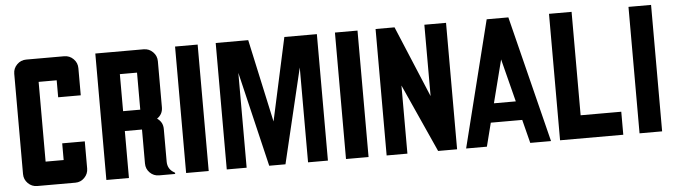

<svg xmlns="http://www.w3.org/2000/svg" viewBox="-45 -859 3635 1034"><g transform="rotate(-5 1773.0 -342.0)"><path d="M48.8 -70.8V-612.8Q48.8 -642.1 69.6 -662.8Q90.3 -683.6 119.6 -683.6H324.7Q354 -683.6 374.8 -662.8Q395.5 -642.1 395.5 -612.8V-466.3H273.4V-558.1H175.8V-127H273.4V-217.3H395.5V-70.8Q395.5 -42 375 -21Q354.5 0 325.7 0H119.6Q90.3 0 69.6 -20.8Q48.8 -41.5 48.8 -70.8Z M615.2 0H493.2V-683.6H754.4Q783.7 -683.6 804.4 -662.8Q825.2 -642.1 825.2 -612.8V-363.8Q825.2 -326.2 793.9 -305.2Q825.2 -284.2 825.2 -246.6V-70.3Q825.2 -28.8 861.8 -8.8Q865.7 -6.3 865.7 -3.9Q865.7 0 861.8 0H778.3Q749 0 728.5 -20.5Q708 -41 708 -70.3V-253.9H615.2ZM615.2 -361.3H708V-561.5H615.2Z M924.3 -683.6H1046.4V0H924.3Z M1515.1 -683.6H1690.9V0H1583.5V-512.7L1461.4 0H1373.5L1251.5 -512.7V0H1144V-683.6H1319.8L1417.5 -235.4Z M1788.6 -683.6H1910.6V0H1788.6Z M2272 -297.9V-683.6H2389.2V0H2286.6L2120.6 -368.2V0H2008.3V-683.6H2110.8Z M2550.3 0H2438L2608.9 -683.6H2726.1L2897 0H2784.7L2752.4 -127H2582.5ZM2608.4 -229.5H2726.6L2667.5 -461.4Z M3067.9 -124.5H3287.6V0H2945.8V-683.6H3067.9Z M3375.5 -683.6H3497.6V0H3375.5Z"/></g></svg>

Font: California Gothic
Style: Regular
Weight: 400
Version: Version 2.2;